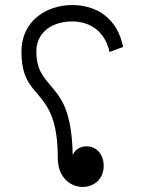

<svg xmlns="http://www.w3.org/2000/svg" viewBox="-20 -704 573 761"><path d="M308 37C350 37 391 8 391 -47C391 -88 366 -124 323 -124C300 -124 279 -113 268 -90C267 -182 252 -251 231 -293C188 -378 124 -393 124 -499C124 -579 190 -619 266 -619C340 -619 397 -577 414 -498L468 -518C445 -633 362 -684 266 -684C165 -684 65 -622 65 -499C65 -294 209 -371 209 -78C209 0 260 37 308 37Z"/></svg>

Font: Noto Kufi Arabic Light
Style: Regular
Weight: 300
Designer: Monotype Design Team, David Williams, Khaled Hosny
Foundry: Google LLC
Version: Version 2.109